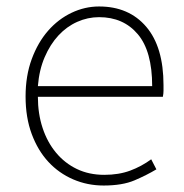

<svg xmlns="http://www.w3.org/2000/svg" viewBox="-20 -560 567 593"><path d="M300 13Q250 13 206 -6Q162 -25 129.5 -60Q97 -95 78 -146Q59 -197 59 -262Q59 -326 78 -377.5Q97 -429 128.5 -465Q160 -501 201 -520.5Q242 -540 286 -540Q378 -540 431.5 -477.5Q485 -415 485 -297Q485 -289 485 -280Q485 -271 483 -261H97Q97 -209 111.5 -165Q126 -121 153 -88.5Q180 -56 217.5 -38Q255 -20 302 -20Q347 -20 382 -33Q417 -46 447 -68L463 -37Q433 -19 395.5 -3Q358 13 300 13ZM450 -294Q450 -402 405.5 -454.5Q361 -507 286 -507Q251 -507 218.5 -492.5Q186 -478 160.5 -450.5Q135 -423 118 -383.5Q101 -344 97 -294Z"/></svg>

Font: SpoqaHanSans
Style: Thin
Weight: 250
Designer: [Spoqa Han Sans] Dong-huui Kim \uAE40 \uB3D9 \uD718   [Noto Sans] Ryoko NISHIZUKA \u897F \u585A \u6DBC \u5B50  (kana & i
Foundry: Spoqa (http://bi.spoqa.com)
Version: Version 1.004;PS 1.004;hotconv 1.0.82;makeotf.lib2.5.63406